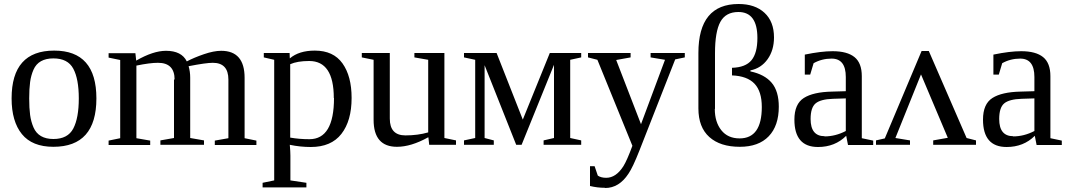

<svg xmlns="http://www.w3.org/2000/svg" viewBox="-20 -724 5343 960"><path d="M251 -471Q462 -471 462 -232Q462 10 247 10Q141 10 89.5 -53.5Q38 -117 38 -232Q38 -471 251 -471ZM374 -232Q374 -329 346.5 -380.5Q319 -432 247 -432Q210 -432 185 -418Q160 -404 147.5 -375.5Q135 -347 130.5 -313.5Q126 -280 126 -232Q126 -183 130.5 -149.5Q135 -116 147.5 -87Q160 -58 185 -43.5Q210 -29 247 -29Q319 -29 346.5 -81.5Q374 -134 374 -232Z M850 -327 853 -326Q853 -410 770 -410Q729 -410 662 -396V-33L731 -21V1H523V-21L581 -33V-424L523 -436V-458H657L661 -421Q746 -470 810 -470Q888 -470 914 -417Q950 -436 999.5 -453Q1049 -470 1086 -470Q1203 -470 1203 -335V-33L1262 -21V1H1054V-21L1122 -33V-326Q1122 -410 1044 -410Q1010 -410 923 -393Q931 -366 931 -336V-34L1000 -22V0H782V-22L850 -34Z M1738 -235V-234Q1738 -120 1687 -54.5Q1636 11 1534 11Q1481 11 1429 0Q1432 34 1432 54V178L1512 190V213H1293V190L1351 178V-425L1299 -437V-459H1428L1429 -432Q1475 -471 1554 -471Q1647 -471 1692.5 -407Q1738 -343 1738 -235ZM1650 -234H1649Q1649 -419 1526 -419Q1467 -419 1431 -403V-36Q1477 -28 1527 -28Q1650 -28 1650 -234Z M2122 -37H2120Q2035 10 1965 10Q1848 10 1848 -125V-425L1789 -437V-459H1929V-131Q1929 -47 2007 -47Q2069 -47 2121 -62V-425L2052 -437V-459H2202V-34L2260 -22V0H2126Z M2356 -425 2300 -437V-459H2463L2594 -126L2729 -459H2886V-437L2831 -425V-34L2886 -22V0H2698V-22L2750 -34V-400L2588 0H2561L2403 -398V-34L2449 -22V0H2300V-22L2356 -34Z M3006 216 3005 215Q2967 215 2930 206V107H2953L2969 154Q2985 165 3011 165Q3060 165 3097 107Q3115 78 3142 5L2967 -425L2920 -437V-459H3133V-437L3061 -424L3185 -103L3305 -425L3233 -437V-459H3404V-437L3356 -427L3177 29Q3144 113 3122 145Q3075 216 3006 216Z M3555 -180 3554 -179Q3554 -114 3586.5 -73Q3619 -32 3678 -32Q3789 -32 3789 -189Q3789 -267 3752.5 -305.5Q3716 -344 3640 -347V-385Q3708 -387 3737.5 -423Q3767 -459 3767 -534Q3767 -664 3672 -664Q3609 -664 3582 -615Q3555 -566 3555 -458ZM3874 -190V-191Q3874 -95 3823.5 -42.5Q3773 10 3679 10Q3581 10 3526.5 -39Q3472 -88 3472 -182V-459Q3472 -704 3673 -704Q3755 -704 3802.5 -660Q3850 -616 3850 -537Q3850 -473 3818 -428Q3786 -383 3732 -372V-367Q3803 -352 3838.5 -310Q3874 -268 3874 -190Z M4209 -340V-339Q4209 -431 4138 -431Q4089 -431 4048 -408L4031 -351H4004V-451Q4086 -468 4143 -468Q4216 -468 4252.5 -438.5Q4289 -409 4289 -343V-33L4346 -21V1H4220L4211 -45Q4155 11 4070 11Q3952 11 3952 -126Q3952 -204 3999 -234Q4046 -264 4140 -266L4209 -268ZM4103 -43V-42Q4157 -42 4209 -69V-232L4145 -230Q4083 -228 4058 -207Q4033 -186 4033 -129Q4033 -43 4103 -43Z M4588 -469H4624L4813 -34L4860 -22V0H4646V-22L4719 -35L4585 -352L4457 -34L4530 -22V0H4360V-22L4404 -32Z M5152 -340V-339Q5152 -431 5081 -431Q5032 -431 4991 -408L4974 -351H4947V-451Q5029 -468 5086 -468Q5159 -468 5195.5 -438.5Q5232 -409 5232 -343V-33L5289 -21V1H5163L5154 -45Q5098 11 5013 11Q4895 11 4895 -126Q4895 -204 4942 -234Q4989 -264 5083 -266L5152 -268ZM5046 -43V-42Q5100 -42 5152 -69V-232L5088 -230Q5026 -228 5001 -207Q4976 -186 4976 -129Q4976 -43 5046 -43Z"/></svg>

Font: Libra Serif Modern
Style: Regular
Weight: 400
Designer: Stefan Peev, Context Ltd
Foundry: Stefan Peev, Context Ltd
Version: Version 1.000